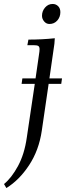

<svg xmlns="http://www.w3.org/2000/svg" viewBox="-65 -637 371 960"><path d="M-44.9 283.2Q-6.8 252 25.1 192.9Q57.1 133.8 68.8 51.8L108.9 -217.8H43L46.9 -245.1H112.8L129.9 -363.8Q132.8 -380.9 132.8 -391.1Q132.8 -402.8 126.7 -407Q120.6 -411.1 103 -411.1H71.8L77.1 -439Q145.5 -439 209 -445.8L207 -418L182.1 -245.1H245.1L241.2 -217.8H178.2L144 16.1Q129.9 113.8 80.6 188.7Q31.2 263.7 -33.2 303.2ZM145 -558.1Q145 -581.5 160.4 -599.4Q175.8 -617.2 198.2 -617.2Q214.4 -617.2 225.6 -606.2Q236.8 -595.2 236.8 -576.2Q236.8 -551.8 221.4 -534.4Q206.1 -517.1 182.1 -517.1Q166.5 -517.1 155.8 -529.8Q145 -542.5 145 -558.1Z"/></svg>

Font: Dihjauti
Style: Italic
Weight: 400
Italic angle: -9°
Designer: T. Christopher White
Version: Version 3.0.0